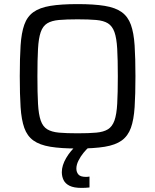

<svg xmlns="http://www.w3.org/2000/svg" viewBox="-20 -716 757 936"><path d="M358.1 8Q277.8 8 225.4 -0.6Q173 -9.3 142.7 -31.2Q112.4 -53.1 98.4 -92.6Q84.4 -132.2 80.4 -193.8Q76.4 -255.4 76.4 -344Q76.4 -432.6 80.4 -494.2Q84.4 -555.8 98.4 -595.4Q112.4 -634.9 142.7 -656.8Q173 -678.7 225.4 -687.4Q277.8 -696 358.1 -696Q438.4 -696 490.8 -687.4Q543.2 -678.7 573.5 -656.8Q603.8 -634.9 618.1 -595.4Q632.3 -555.8 636.3 -494.2Q640.3 -432.6 640.3 -344Q640.3 -255.4 636.3 -193.8Q632.3 -132.2 618.1 -92.6Q603.8 -53.1 573.5 -31.2Q543.2 -9.3 490.8 -0.6Q438.4 8 358.1 8ZM358.1 -66.2Q413.3 -66.2 449.3 -69.4Q485.2 -72.7 506.3 -85.8Q527.4 -98.9 538 -128.5Q548.5 -158.2 551.4 -210.1Q554.4 -262 554.4 -344Q554.4 -426 551.4 -477.9Q548.5 -529.8 538 -559.5Q527.4 -589.1 506.3 -602.2Q485.2 -615.3 449.3 -618.6Q413.3 -621.8 358.1 -621.8Q303.4 -621.8 267.5 -618.6Q231.6 -615.3 210.2 -602.2Q188.8 -589.1 178.5 -559.5Q168.2 -529.8 165.3 -477.9Q162.4 -426 162.4 -344Q162.4 -262 165.3 -210.1Q168.2 -158.2 178.5 -128.5Q188.8 -98.9 210.2 -85.8Q231.6 -72.7 267.5 -69.4Q303.4 -66.2 358.1 -66.2ZM376.9 200Q340.1 200 319.3 189.7Q298.5 179.4 289.9 161.8Q281.4 144.2 281.4 123.1Q281.4 90.7 302.4 54.6Q323.4 18.5 356.4 -10L415.3 0Q402.3 10.4 387.6 28.4Q372.8 46.4 362.6 66.9Q352.3 87.4 352.3 105.7Q352.3 123.1 362.3 134.7Q372.2 146.3 399.3 146.3Q402.3 146.3 406.6 146Q410.9 145.7 416.3 144.7V197.9Q406.6 198.9 397.2 199.5Q387.7 200 376.9 200Z"/></svg>

Font: Saira Thin
Style: Regular
Weight: 100
Designer: Hector Gatti with collaboration of the Omnibus-Type team
Foundry: Omnibus-Type
Version: Version 1.101